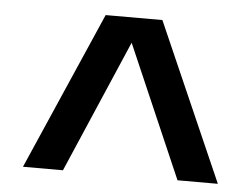

<svg xmlns="http://www.w3.org/2000/svg" viewBox="-40 -734 663 530"><g transform="rotate(5 292.0 -469.5)"><path d="M310.5 -618.2 152.3 -251H41.5L232.4 -688H389.6L581.5 -251H469.7Z"/></g></svg>

Font: Arimo
Style: Italic
Weight: 400
Italic angle: -12°
Designer: Steve Matteson
Foundry: Monotype Imaging Inc.
Version: Version 1.33